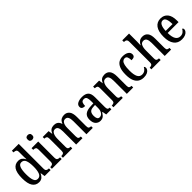

<svg xmlns="http://www.w3.org/2000/svg" viewBox="311 -2152 3553 3553"><g transform="rotate(-45 2087.5 -375.0)"><path d="M217 10Q134 10 88.5 -56.5Q43 -123 43 -267Q43 -412 88.5 -479Q134 -546 219 -546Q268 -546 298 -522.5Q328 -499 347 -461H351Q349 -485 348.5 -513.5Q348 -542 348 -569V-649Q348 -693 327 -704.5Q306 -716 278 -716H271V-760H450V-114Q450 -70 469 -57Q488 -44 518 -44H525V0H368L355 -88H351Q331 -43 299.5 -16.5Q268 10 217 10ZM243 -51Q301 -51 324.5 -108Q348 -165 348 -267Q348 -373 325.5 -429.5Q303 -486 242 -486Q192 -486 170 -429.5Q148 -373 148 -266Q148 -158 170 -104.5Q192 -51 243 -51Z M682 -637Q656 -637 639.5 -651Q623 -665 623 -698Q623 -732 639.5 -745.5Q656 -759 682 -759Q706 -759 724 -745.5Q742 -732 742 -698Q742 -665 724 -651Q706 -637 682 -637ZM558 0V-44H568Q597 -44 616 -56.5Q635 -69 635 -113V-424Q635 -467 617 -479.5Q599 -492 571 -492H562V-536H736V-116Q736 -70 755 -57Q774 -44 803 -44H814V0Z M847 0V-44H857Q886 -44 903.5 -56Q921 -68 921 -115V-425Q921 -469 903 -481Q885 -493 857 -493H854V-536H1008L1019 -456H1024Q1046 -508 1078 -527.5Q1110 -547 1156 -547Q1199 -547 1232 -526Q1265 -505 1281 -453H1286Q1308 -507 1342.5 -527Q1377 -547 1421 -547Q1488 -547 1526 -500Q1564 -453 1564 -351V-115Q1564 -68 1580.5 -56Q1597 -44 1626 -44H1629V0H1462V-343Q1462 -408 1444 -443.5Q1426 -479 1383 -479Q1350 -479 1330.5 -458.5Q1311 -438 1302.5 -404.5Q1294 -371 1294 -331V-115Q1294 -68 1311 -56Q1328 -44 1356 -44H1359V0H1193V-343Q1193 -408 1175.5 -443.5Q1158 -479 1114 -479Q1081 -479 1061 -456.5Q1041 -434 1032 -397.5Q1023 -361 1023 -318V-110Q1023 -66 1042 -55Q1061 -44 1089 -44H1092V0Z M1824 10Q1769 10 1730.5 -29Q1692 -68 1692 -151Q1692 -231 1740 -269Q1788 -307 1886 -311L1957 -314V-373Q1957 -428 1944 -461.5Q1931 -495 1886 -495Q1843 -495 1829 -465Q1815 -435 1815 -386Q1728 -386 1728 -449Q1728 -498 1774.5 -522.5Q1821 -547 1892 -547Q1975 -547 2017 -508Q2059 -469 2059 -374V-115Q2059 -74 2071 -59Q2083 -44 2112 -44H2115V0H1980L1965 -83H1958Q1939 -55 1922 -34Q1905 -13 1882 -1.5Q1859 10 1824 10ZM1858 -48Q1903 -48 1930.5 -88Q1958 -128 1958 -191V-271L1910 -268Q1846 -265 1821.5 -234Q1797 -203 1797 -145Q1797 -100 1811.5 -74Q1826 -48 1858 -48Z M2169 0V-44H2175Q2204 -44 2223.5 -56Q2243 -68 2243 -115V-425Q2243 -469 2224.5 -480.5Q2206 -492 2178 -492H2173V-536H2330L2341 -456H2345Q2368 -507 2400 -527Q2432 -547 2479 -547Q2547 -547 2584 -500Q2621 -453 2621 -351V-115Q2621 -68 2637.5 -56Q2654 -44 2682 -44H2686V0H2519V-343Q2519 -407 2501.5 -443.5Q2484 -480 2439 -480Q2403 -480 2382.5 -457Q2362 -434 2353 -397Q2344 -360 2344 -318V-110Q2344 -66 2362.5 -55Q2381 -44 2409 -44H2414V0Z M2958 10Q2898 10 2852 -17.5Q2806 -45 2780 -105.5Q2754 -166 2754 -265Q2754 -372 2780.5 -433.5Q2807 -495 2852 -521Q2897 -547 2954 -547Q3026 -547 3069 -519.5Q3112 -492 3112 -444Q3112 -410 3091.5 -394Q3071 -378 3021 -378Q3021 -426 3007.5 -460.5Q2994 -495 2955 -495Q2926 -495 2904 -474.5Q2882 -454 2870 -404.5Q2858 -355 2858 -266Q2858 -160 2886 -105.5Q2914 -51 2975 -51Q3019 -51 3049 -74.5Q3079 -98 3094 -130Q3112 -117 3112 -91Q3112 -69 3096.5 -45.5Q3081 -22 3047 -6Q3013 10 2958 10Z M3161 0V-44H3167Q3195 -44 3214.5 -56Q3234 -68 3234 -115V-650Q3234 -679 3224 -693Q3214 -707 3199 -711.5Q3184 -716 3168 -716H3160V-760H3337V-546Q3337 -518 3335 -490.5Q3333 -463 3333 -457H3337Q3354 -496 3386 -521.5Q3418 -547 3469 -547Q3539 -547 3576 -500Q3613 -453 3613 -351V-115Q3613 -68 3630 -56Q3647 -44 3676 -44H3678V0H3511V-343Q3511 -408 3492.5 -443.5Q3474 -479 3428 -479Q3379 -479 3358 -434.5Q3337 -390 3337 -318V-110Q3337 -66 3355.5 -55Q3374 -44 3403 -44H3405V0Z M3955 10Q3854 10 3800 -62Q3746 -134 3746 -264Q3746 -405 3798.5 -476Q3851 -547 3946 -547Q4034 -547 4084.5 -485.5Q4135 -424 4135 -305V-262H3850Q3851 -153 3883.5 -102Q3916 -51 3976 -51Q4021 -51 4050.5 -74Q4080 -97 4095 -129Q4104 -125 4110.5 -116Q4117 -107 4117 -93Q4117 -71 4100 -47Q4083 -23 4047 -6.5Q4011 10 3955 10ZM4031 -315Q4031 -395 4012 -444Q3993 -493 3948 -493Q3903 -493 3878.5 -447Q3854 -401 3851 -315Z"/></g></svg>

Font: Noto Serif Tamil Condensed Medium
Style: Regular
Weight: 500
Width: 3
Designer: Indian Type Foundry, Tom Grace, and the Monotype Design Team
Foundry: Monotype Imaging Inc.
Version: Version 2.004; ttfautohint (v1.8.4.7-5d5b)